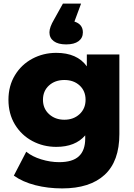

<svg xmlns="http://www.w3.org/2000/svg" viewBox="-20 -845 745 1068"><path d="M644 -542V-99Q644 52 562 127.5Q480 203 326 203Q246 203 176 185Q106 167 57 132L126 -1Q159 26 209.5 41.5Q260 57 309 57Q384 57 419 24Q454 -9 454 -74V-92Q399 -28 293 -28Q221 -28 160 -60.5Q99 -93 63 -152.5Q27 -212 27 -290Q27 -367 63 -426.5Q99 -486 160 -518.5Q221 -551 293 -551Q409 -551 463 -476V-542ZM456 -290Q456 -339 423 -369.5Q390 -400 338 -400Q286 -400 252.5 -369.5Q219 -339 219 -290Q219 -241 253 -210Q287 -179 338 -179Q389 -179 422.5 -210Q456 -241 456 -290ZM441 -665Q441 -634 417 -616Q393 -598 348 -598Q303 -598 279 -616Q255 -634 255 -665Q255 -693 281 -737L330 -825H431L394 -725Q441 -710 441 -665Z"/></svg>

Font: Montserrat Alternates ExtraBold
Style: Regular
Weight: 800
Designer: Julieta Ulanovsky
Foundry: Julieta Ulanovsky
Version: Version 7.200